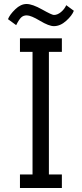

<svg xmlns="http://www.w3.org/2000/svg" viewBox="-20 -942 410 962"><path d="M225 -682V-68H290V0H80V-68H143V-682H80V-750H290V-682ZM312 -916 350 -888Q341 -864 311.5 -837.5Q282 -811 250 -811Q225 -811 180 -838Q135 -865 114 -865Q97 -865 86 -854.5Q75 -844 61 -816L20 -846Q29 -869 56.5 -895.5Q84 -922 113 -922Q142 -922 191 -894.5Q240 -867 250 -867Q268 -867 285.5 -881.5Q303 -896 312 -916Z"/></svg>

Font: Kelly Slab
Style: Regular
Weight: 400
Designer: Denis Masharov
Foundry: Denis Masharov
Version: Version 1.001